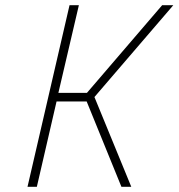

<svg xmlns="http://www.w3.org/2000/svg" viewBox="-20 -720 688 740"><path d="M448 0 314 -329H198L122 0H86L248 -700H284L205 -362H315L605 -700H648L344 -346L486 0Z"/></svg>

Font: TitilliumWebThinItalic
Style: Thin Italic
Weight: 200
Italic angle: -13°
Version: Version 1.001;PS 57.000;hotconv 1.0.70;makeotf.lib2.5.55311